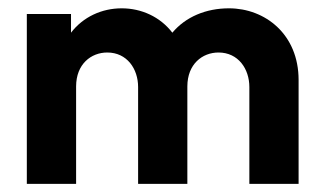

<svg xmlns="http://www.w3.org/2000/svg" viewBox="-20 -451 790 471"><path d="M45.8 0H166.7V-238.9C166.7 -293.8 203.5 -322.2 243.1 -322.2C291.7 -322.2 318.8 -281.9 318.8 -237.5V0H439.6V-238.9C439.6 -293.8 476.4 -322.2 516 -322.2C564.6 -322.2 591.7 -281.9 591.7 -237.5V0H712.5V-254.9C712.5 -366.7 630.6 -430.6 541.7 -430.6C485.4 -430.6 435.4 -409.7 402.8 -370.8C372.9 -409.7 327.1 -430.6 278.5 -430.6C229.9 -430.6 184 -409.7 154.2 -370.8V-416.7H45.8Z"/></svg>

Font: Afacad
Style: Bold
Weight: 700
Designer: Kristian Moeller
Foundry: Dicotype
Version: Version 1.000